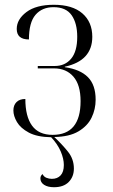

<svg xmlns="http://www.w3.org/2000/svg" viewBox="-20 -564 474 803"><path d="M206 219Q180 219 164.5 209Q149 199 149 182Q149 171 158 164Q163 175 174 179.5Q185 184 197 184Q220 184 233.5 169.5Q247 155 247 126Q247 100 234 69.5Q221 39 194 10Q135 9 100.5 -9.5Q66 -28 51 -53.5Q36 -79 36 -102Q36 -124 49 -137Q62 -150 86 -150Q86 -77 114 -38.5Q142 0 200 0Q317 0 317 -141Q317 -209 287 -243.5Q257 -278 206 -278H138V-288H209Q252 -288 277.5 -318.5Q303 -349 303 -410Q303 -467 279.5 -500.5Q256 -534 204 -534Q156 -534 128.5 -502Q101 -470 101 -399Q50 -399 50 -443Q50 -483 90.5 -513.5Q131 -544 205 -544Q283 -544 324.5 -508Q366 -472 366 -410Q366 -310 251 -285V-283Q315 -274 347.5 -241.5Q380 -209 380 -147Q380 -107 363 -72Q346 -37 308 -14.5Q270 8 207 9Q239 39 264 70Q289 101 289 141Q289 175 267.5 197Q246 219 206 219Z"/></svg>

Font: Noto Serif Display SemiCondensed Light
Style: Regular
Weight: 300
Width: 4
Designer: Monotype Design Team
Foundry: Monotype Imaging Inc.
Version: Version 2.009